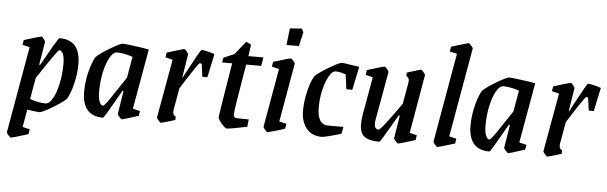

<svg xmlns="http://www.w3.org/2000/svg" viewBox="-51 -825 3748 1185"><g transform="rotate(5 1823.0 -232.5)"><path d="M421 -307Q421 -247 406 -186Q391 -125 371 -90Q353 -69 288 -30Q223 9 207 9Q192 9 131 0L112 109L157 120L152 150Q123 159 86 170Q49 181 45 181Q41 181 29 167.5Q17 154 18 150L112 -385L67 -396L72 -426Q172 -457 179 -457Q183 -457 193.5 -444Q204 -431 204 -426L180 -282H186Q218 -340 252 -398.5Q286 -457 291 -457Q421 -457 421 -307ZM329 -301Q329 -341 319.5 -362Q310 -383 297 -383Q287 -383 166 -199L143 -67Q167 -58 193.5 -53Q220 -48 237 -48Q245 -48 248 -49Q267 -54 286 -89Q305 -124 317 -180.5Q329 -237 329 -301Z M780 -63 825 -52 820 -22Q724 9 717 9Q714 9 702 -4Q690 -17 690 -22L713 -166H706L683 -126Q607 9 601 9Q471 9 471 -141Q471 -202 486 -262.5Q501 -323 521 -358Q539 -379 603.5 -418Q668 -457 685 -457Q698 -457 760.5 -448.5Q823 -440 846 -435ZM727 -250 750 -381Q726 -390 699 -395Q672 -400 655 -400Q647 -400 644 -399Q625 -394 606 -359Q587 -324 575 -267.5Q563 -211 563 -147Q563 -108 572.5 -86.5Q582 -65 595 -65Q602 -65 634.5 -112Q667 -159 727 -250Z M1252 -442 1221 -296H1190L1179 -375Q1169 -379 1168 -379Q1163 -379 1128 -326.5Q1093 -274 1055 -213L1031 -78Q1030 -73 1030 -66Q1030 -44 1047 -38V-16Q967 9 960 9Q955 9 944 -4Q933 -17 933 -22L998 -385L953 -396L958 -426Q987 -435 1024 -446Q1061 -457 1065 -457Q1069 -457 1080 -443.5Q1091 -430 1090 -426L1067 -282H1070L1090 -320Q1165 -461 1171 -461Q1183 -461 1210 -454.5Q1237 -448 1252 -442Z M1312 -59Q1315 -88 1366 -395H1304L1309 -425L1375 -453L1440 -534Q1447 -534 1472 -520L1462 -448H1555L1546 -395H1453Q1451 -382 1449 -372Q1447 -362 1446 -354Q1424 -225 1414 -162Q1404 -99 1404 -82Q1404 -64 1417 -61Q1425 -59 1498 -59L1493 -13Q1460 -6 1419 1.5Q1378 9 1367 9Q1361 9 1347 -4.5Q1333 -18 1322 -34Q1311 -50 1312 -59Z M1593 -22 1657 -385 1612 -396 1617 -426Q1646 -435 1683 -446Q1720 -457 1724 -457Q1728 -457 1740 -443.5Q1752 -430 1751 -426L1687 -63L1732 -52L1727 -22Q1710 -15 1667.5 -3Q1625 9 1620 9Q1615 9 1604 -4Q1593 -17 1593 -22ZM1702 -641 1776 -646 1787 -624 1767 -537H1690Z M1922 -172Q1922 -64 1988 -64H2084L2076 -21Q2039 -9 2002.5 0Q1966 9 1956 9Q1893 9 1860 -33.5Q1827 -76 1827 -141Q1827 -201 1842 -262.5Q1857 -324 1877 -358Q1895 -379 1960 -418Q2025 -457 2041 -457Q2053 -457 2099 -449L2149 -442L2119 -297H2082L2070 -388Q2033 -401 2009 -401Q2003 -401 1997 -399Q1981 -394 1963.5 -361Q1946 -328 1934 -277.5Q1922 -227 1922 -172Z M2495 -63 2540 -52 2535 -22Q2507 -13 2470 -2Q2433 9 2429 9Q2425 9 2413 -4.5Q2401 -18 2402 -22L2425 -164H2418L2394 -123Q2319 8 2313 8Q2248 8 2219.5 -14Q2191 -36 2191 -90Q2191 -117 2197 -153L2238 -385L2193 -396L2198 -426Q2298 -457 2305 -457Q2310 -457 2321 -444Q2332 -431 2332 -426L2279 -130Q2276 -115 2276 -102Q2276 -66 2302 -66Q2310 -66 2350.5 -119.5Q2391 -173 2437 -239L2460 -370Q2461 -375 2461 -382Q2461 -404 2444 -410V-432Q2524 -457 2531 -457Q2536 -457 2547 -444Q2558 -431 2558 -426Z M2646 -22 2743 -574 2698 -585 2703 -615Q2732 -624 2769 -635Q2806 -646 2810 -646Q2814 -646 2826 -632.5Q2838 -619 2837 -615L2740 -63L2785 -52L2780 -22Q2680 9 2673 9Q2668 9 2657 -4Q2646 -17 2646 -22Z M3174 -63 3219 -52 3214 -22Q3118 9 3111 9Q3108 9 3096 -4Q3084 -17 3084 -22L3107 -166H3100L3077 -126Q3001 9 2995 9Q2865 9 2865 -141Q2865 -202 2880 -262.5Q2895 -323 2915 -358Q2933 -379 2997.5 -418Q3062 -457 3079 -457Q3092 -457 3154.5 -448.5Q3217 -440 3240 -435ZM3121 -250 3144 -381Q3120 -390 3093 -395Q3066 -400 3049 -400Q3041 -400 3038 -399Q3019 -394 3000 -359Q2981 -324 2969 -267.5Q2957 -211 2957 -147Q2957 -108 2966.5 -86.5Q2976 -65 2989 -65Q2996 -65 3028.5 -112Q3061 -159 3121 -250Z M3646 -442 3615 -296H3584L3573 -375Q3563 -379 3562 -379Q3557 -379 3522 -326.5Q3487 -274 3449 -213L3425 -78Q3424 -73 3424 -66Q3424 -44 3441 -38V-16Q3361 9 3354 9Q3349 9 3338 -4Q3327 -17 3327 -22L3392 -385L3347 -396L3352 -426Q3381 -435 3418 -446Q3455 -457 3459 -457Q3463 -457 3474 -443.5Q3485 -430 3484 -426L3461 -282H3464L3484 -320Q3559 -461 3565 -461Q3577 -461 3604 -454.5Q3631 -448 3646 -442Z"/></g></svg>

Font: Grenze
Style: Italic
Weight: 400
Italic angle: -10°
Designer: Renata Polastri
Foundry: Omnibus-Type
Version: Version 1.002; ttfautohint (v1.8)